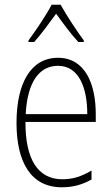

<svg xmlns="http://www.w3.org/2000/svg" viewBox="-20 -784 475 814"><path d="M237 -764H199C176 -720 129 -650 101 -613V-606H125C154 -638 191 -689 218 -726C246 -687 281 -639 312 -606H335V-613C313 -642 262 -718 237 -764ZM226 -539C108 -539 50 -427 50 -263C50 -98 110 10 242 10C291 10 331 -2 368 -23V-61C324 -35 288 -24 244 -24C140 -24 87 -110 88 -267H386V-300C386 -428 341 -539 226 -539ZM226 -505C313 -505 350 -415 350 -300H89C96 -437 147 -505 226 -505Z"/></svg>

Font: Noto Sans Condensed ExtraLight
Style: Regular
Weight: 200
Width: 3
Designer: Monotype Design Team
Foundry: Monotype Imaging Inc.
Version: Version 2.013